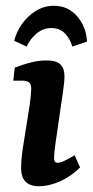

<svg xmlns="http://www.w3.org/2000/svg" viewBox="-20 -637 321 664"><path d="M198 -321 172 -142Q170 -128 168.5 -114Q167 -100 167 -89Q167 -74 179 -74Q188 -74 202 -80.5Q216 -87 238 -100L257 -58Q226 -27 188 -10Q150 7 114 7Q53 7 53 -56Q53 -74 55.5 -97.5Q58 -121 62 -144L83 -276Q85 -289 86.5 -306Q88 -323 88 -331Q88 -346 80.5 -352Q73 -358 59 -358H26L31 -403Q65 -416 91 -422Q117 -428 141 -428Q175 -428 189 -414Q203 -400 203 -374Q203 -363 201.5 -348.5Q200 -334 198 -321ZM72 -476 29 -496Q37 -528 57 -555.5Q77 -583 105 -600Q133 -617 167 -617Q215 -617 246.5 -581Q278 -545 281 -493L230 -476Q223 -502 205 -521Q187 -540 158 -540Q129 -540 106.5 -521Q84 -502 72 -476Z"/></svg>

Font: Rasa SemiBold
Style: Italic
Weight: 600
Italic angle: -7.10001°
Designer: Anna Giedrys (Yrsa+Rasa design), David Brezina (Yrsa art-direction, Rasa art-direction, design)
Foundry: Rosetta Type Foundry
Version: Version 2.004